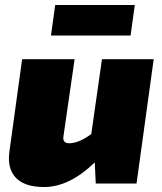

<svg xmlns="http://www.w3.org/2000/svg" viewBox="-20 -738 653 772"><path d="M505 -595H185L202 -718H522ZM598 -500 529 0H365L361 -85Q259 14 157 14Q79 14 43.5 -23.5Q8 -61 18 -130L69 -500H280L235 -189Q231 -162 258 -162Q297 -162 347 -199L390 -500Z"/></svg>

Font: Exo 2.0 Black
Style: Italic
Weight: 900
Italic angle: -8°
Designer: Natanael Gama
Version: Version 1.001;PS 001.001;hotconv 1.0.70;makeotf.lib2.5.58329